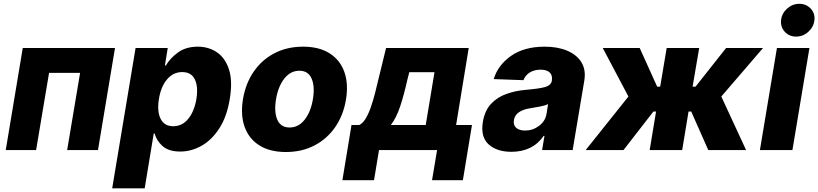

<svg xmlns="http://www.w3.org/2000/svg" viewBox="-20 -802 4373 1026"><path d="M10.7 0 101.6 -545.5H594.5L503.6 0H338.8L408 -412.6H242.2L172.9 0Z M579.5 204.5 704.5 -545.5H876.4L861.2 -452.1H866.5Q887.8 -489.7 930.4 -521.1Q973 -552.6 1037.6 -552.6Q1094.8 -552.6 1139.2 -522.5Q1183.6 -492.5 1203.7 -430.6Q1223.7 -368.6 1207.7 -272.4Q1192.5 -179.3 1152.7 -117.2Q1112.9 -55 1058.1 -23.6Q1003.2 7.8 942.8 7.8Q881 7.8 848.5 -21.5Q816.1 -50.8 806.5 -88.4H801.5L753.2 204.5ZM829.2 -272.7Q818.5 -206.3 838.4 -166.9Q858.3 -127.5 905.9 -127.5Q953.8 -127.5 986 -167.1Q1018.1 -206.7 1029.5 -272.7Q1040.1 -338.4 1021.1 -377.7Q1002.1 -416.9 953.5 -416.9Q905.9 -416.9 872.9 -378.2Q839.8 -339.5 829.2 -272.7Z M1507.8 10.3Q1421.9 10.3 1365.8 -25.2Q1309.7 -60.7 1287.1 -124.3Q1264.6 -187.9 1278.4 -272Q1292.3 -355.8 1335.6 -419Q1378.9 -482.2 1446.4 -517.4Q1513.8 -552.6 1599.4 -552.6Q1685.4 -552.6 1741.3 -517Q1797.2 -481.5 1820 -418Q1842.7 -354.4 1828.8 -269.9Q1815 -186.4 1771.5 -123.2Q1728 -60 1660.7 -24.9Q1593.4 10.3 1507.8 10.3ZM1527.3 -120.7Q1575.3 -120.7 1608.3 -162.8Q1641.3 -204.9 1652.3 -273.4Q1663.4 -340.6 1645.1 -382.3Q1626.8 -424 1579.9 -424Q1532 -424 1498.9 -381.6Q1465.9 -339.1 1454.9 -271Q1443.9 -203.5 1462 -162.1Q1480.1 -120.7 1527.3 -120.7Z M1809.7 160.9 1858.3 -133.9H1899.5Q1919.4 -143.5 1934.8 -169.7Q1950.3 -196 1962.5 -231.7Q1974.8 -267.4 1984.6 -306.3Q1994.3 -345.2 2002.5 -379.6L2043 -545.5H2484.7L2417.3 -133.9H2502.1L2453.5 160.9H2288.7L2315.7 0H2005.3L1978.7 160.9ZM2068.5 -133.9H2255L2301.8 -416.2H2167.3L2157.7 -379.6Q2138.1 -291.9 2117.9 -231.9Q2097.7 -171.9 2068.5 -133.9Z M2712.7 9.2Q2634.9 9.2 2590.9 -30.7Q2546.9 -70.7 2560.4 -151.3Q2570.7 -211.6 2604.2 -247.3Q2637.8 -283 2686.6 -300.2Q2735.4 -317.5 2791.2 -322.1Q2861.9 -328.1 2893.1 -337Q2924.4 -345.9 2929 -370.7V-372.5Q2933.2 -399.9 2917.3 -414.8Q2901.3 -429.7 2869.3 -429.7Q2835.2 -429.7 2811.1 -414.8Q2786.9 -399.9 2777.3 -373.6L2618.3 -379.3Q2640.6 -453.8 2710.8 -503.2Q2780.9 -552.6 2891 -552.6Q2959.9 -552.6 3011 -531.1Q3062.1 -509.6 3087 -469.1Q3111.9 -428.6 3102.3 -370.7L3040.1 0H2876.8L2889.6 -76H2885.3Q2826.7 9.2 2712.7 9.2ZM2785.9 -104.4Q2827.1 -104.4 2860.4 -129.3Q2893.8 -154.1 2900.6 -193.9L2908.7 -245.7Q2893.5 -237.9 2865.9 -232.8Q2838.4 -227.6 2814.3 -223.7Q2775.9 -218 2753 -202.2Q2730.1 -186.4 2726.2 -159.8Q2721.9 -133.2 2738.6 -118.8Q2755.3 -104.4 2785.9 -104.4Z M3109.7 0 3338.1 -286.2 3201 -545.5H3398.4L3491.8 -338.8H3507.8L3542.6 -545.5H3716.3L3681.1 -338.8H3696.7L3860.1 -545.5H4057.5L3834.5 -286.2L3967 0H3764.9L3673.7 -206H3659.4L3625.4 0H3451.7L3485.8 -206H3471.6L3311.8 0Z M4040.8 0 4131.7 -545.5H4305.4L4214.5 0ZM4234 -606.5Q4197.4 -606.5 4173.8 -632.1Q4150.2 -657.7 4153.8 -693.9Q4157.3 -730.1 4185.9 -755.9Q4214.5 -781.6 4251.1 -781.6Q4288.4 -781.6 4312.3 -755.9Q4336.3 -730.1 4332 -693.9Q4327.8 -657.7 4299.5 -632.1Q4271.3 -606.5 4234 -606.5Z"/></svg>

Font: Inter UI Extra Bold
Style: Italic
Weight: 800
Italic angle: 9.39999°
Designer: Rasmus Andersson
Foundry: rsms
Version: 3.2;8d6f07862